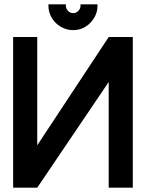

<svg xmlns="http://www.w3.org/2000/svg" viewBox="-20 -872 678 892"><path d="M433 -852H354V-845Q354 -832 344 -821.5Q334 -811 320 -811Q306 -811 296 -821.5Q286 -832 286 -845V-852H205V-845Q205 -815 220.5 -789Q236 -763 262.5 -747.5Q289 -732 320 -732Q351 -732 376.5 -747.5Q402 -763 417.5 -789Q433 -815 433 -845ZM41 -700V0H153L485 -491V0H597V-700H485L153 -197V-700Z"/></svg>

Font: Advent Pro Expanded
Style: Bold
Weight: 700
Width: 7
Designer: VivaRado, Andreas Kalpakidis
Foundry: VivaRado, Andreas Kalpakidis
Version: Version 3.000